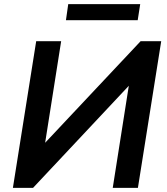

<svg xmlns="http://www.w3.org/2000/svg" viewBox="-20 -903 803 923"><path d="M42 0 154 -705H274L192 -185L171 -189L656 -705H755L643 0H522L604 -521L624 -517L139 0ZM297 -806 308 -883H654L642 -806Z"/></svg>

Font: Nunito Sans 11pt
Style: Bold Italic
Weight: 700
Italic angle: -9°
Version: Version 3.101;gftools[0.9.27]